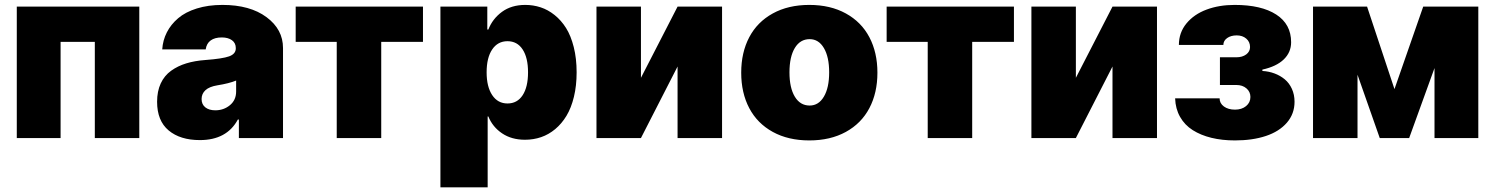

<svg xmlns="http://www.w3.org/2000/svg" viewBox="-20 -573 6201 797"><path d="M49.7 0V-545.5H558.2V0H373.6V-399.1H231.5V0Z M809.7 8.5Q728 8.5 680 -31.6Q632.1 -71.7 632.1 -150.6Q632.1 -194.2 647.2 -226.7Q662.3 -259.2 690.3 -279.3Q718.4 -299.4 753.4 -310Q788.4 -320.7 832.4 -323.9Q903.4 -329.2 931.1 -339.1Q958.8 -349.1 958.8 -372.2V-373.6Q958.8 -394.5 942.8 -406.1Q926.8 -417.6 900.6 -417.6Q871.8 -417.6 854.6 -405.2Q837.4 -392.8 833.8 -367.9H653.4Q655.9 -405.9 672.6 -438.7Q689.3 -471.6 719.5 -497.3Q749.6 -523.1 796.9 -537.8Q844.1 -552.6 903.4 -552.6Q1017.8 -552.6 1086.3 -501.8Q1154.8 -451 1154.8 -373.6V0H971.6V-76.7H967.3Q921.2 8.5 809.7 8.5ZM873.6 -115.1Q908.7 -115.1 934.5 -136.4Q960.2 -157.7 960.2 -193.2V-238.6Q931.1 -226.6 882.1 -218.8Q849.1 -213.4 832.9 -198.7Q816.8 -183.9 816.8 -161.9Q816.8 -139.6 832.4 -127.3Q848 -115.1 873.6 -115.1Z M1207.4 -399.1V-545.5H1735.8V-399.1H1562.5V0H1377.8V-399.1Z M1808.2 204.5V-545.5H2002.8V-450.3H2007.1Q2024.5 -495 2063.7 -523.8Q2103 -552.6 2160.5 -552.6Q2193.5 -552.6 2224.1 -542.6Q2254.6 -532.7 2282.1 -510.7Q2309.7 -488.6 2329.7 -456.7Q2349.8 -424.7 2361.7 -377.5Q2373.6 -330.3 2373.6 -272.7Q2373.6 -217.3 2362.4 -171.2Q2351.2 -125 2331.5 -92.3Q2311.8 -59.7 2284.8 -37.1Q2257.8 -14.6 2226.2 -3.7Q2194.6 7.1 2159.1 7.1Q2103.7 7.1 2064.3 -19.4Q2024.9 -45.8 2007.1 -89.5H2004.3V204.5ZM2000 -272.7Q2000 -213.1 2023.1 -178.3Q2046.2 -143.5 2086.6 -143.5Q2127.1 -143.5 2149.5 -177.7Q2171.9 -212 2171.9 -272.7Q2171.9 -333.5 2149.5 -367.7Q2127.1 -402 2086.6 -402Q2046.2 -402 2023.1 -367.7Q2000 -333.5 2000 -272.7Z M2640.6 -250 2792.6 -545.5H2977.3V0H2792.6V-296.9L2640.6 0H2456V-545.5H2640.6Z M3491.1 -25.4Q3426.8 9.9 3339.5 9.9Q3252.1 9.9 3187.9 -25.4Q3123.6 -60.7 3090.2 -124.1Q3056.8 -187.5 3056.8 -271.3Q3056.8 -355.1 3090.2 -418.5Q3123.6 -481.9 3187.9 -517.2Q3252.1 -552.6 3339.5 -552.6Q3426.8 -552.6 3491.1 -517.2Q3555.4 -481.9 3588.8 -418.5Q3622.2 -355.1 3622.2 -271.3Q3622.2 -187.5 3588.8 -124.1Q3555.4 -60.7 3491.1 -25.4ZM3340.9 -134.9Q3378.2 -134.9 3400 -171.9Q3421.9 -208.8 3421.9 -272.7Q3421.9 -336.6 3400 -373.6Q3378.2 -410.5 3340.9 -410.5Q3301.5 -410.5 3279.3 -373.8Q3257.1 -337 3257.1 -272.7Q3257.1 -208.5 3279.3 -171.7Q3301.5 -134.9 3340.9 -134.9Z M3660.5 -399.1V-545.5H4188.9V-399.1H4015.6V0H3831V-399.1Z M4446 -250 4598 -545.5H4782.7V0H4598V-296.9L4446 0H4261.4V-545.5H4446Z M4858 -164.8H5042.6Q5042.6 -144.2 5060.5 -131Q5078.5 -117.9 5106.5 -117.9Q5134.6 -117.9 5152.5 -132.6Q5170.5 -147.4 5170.5 -170.5Q5170.5 -192.1 5154.1 -206.1Q5137.8 -220.2 5112.2 -220.2H5044V-335.2H5112.2Q5137.1 -335.2 5153.1 -347.1Q5169 -359 5169 -377.8Q5169 -399.1 5153.4 -412.6Q5137.8 -426.1 5113.6 -426.1Q5089.5 -426.1 5073.9 -415Q5058.2 -403.8 5058.2 -386.4H4873.6Q4873.6 -437.5 4905 -475.7Q4936.4 -513.8 4988.5 -533.2Q5040.5 -552.6 5105.1 -552.6Q5215.9 -552.6 5277.7 -512.6Q5339.5 -472.7 5339.5 -397.7Q5339.5 -355.8 5308.9 -326.3Q5278.4 -296.9 5220.2 -284.1V-278.4Q5246.8 -277 5270.6 -268.1Q5294.4 -259.2 5313 -243.8Q5331.7 -228.3 5342.7 -204.2Q5353.7 -180 5353.7 -150.6Q5353.7 -100.5 5321.9 -63.7Q5290.1 -27 5234.6 -8.5Q5179 9.9 5106.5 9.9Q5052.9 9.9 5008.7 -0.9Q4964.5 -11.7 4931.1 -32.8Q4897.7 -54 4878.6 -87.7Q4859.4 -121.4 4858 -164.8Z M5768.5 -203.1 5887.8 -545.5H6116.5V0H5934.7V-290.5L5829.5 0H5707.4L5615.1 -262.8V0H5430.4V-545.5H5654.8Z"/></svg>

Font: Karasuma Gothic
Style: Black
Weight: 900
Designer: Rasmus Andersson / Ryoko Nishizuka
Foundry: Genbu
Version: Version 1.00